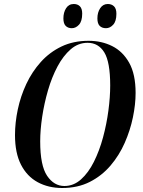

<svg xmlns="http://www.w3.org/2000/svg" viewBox="-20 -929 713 960"><path d="M291 11Q222 11 168.5 -18Q115 -47 85 -105.5Q55 -164 55 -253Q55 -316 69 -382Q83 -448 111.5 -509Q140 -570 184 -619Q228 -668 287.5 -696.5Q347 -725 423 -725Q488 -725 541 -698.5Q594 -672 626 -615Q658 -558 658 -464Q658 -407 644.5 -342Q631 -277 603.5 -214.5Q576 -152 532.5 -101Q489 -50 429 -19.5Q369 11 291 11ZM302 1Q348 1 385 -32Q422 -65 449.5 -120Q477 -175 495 -241.5Q513 -308 522 -376Q531 -444 531 -501Q531 -619 501.5 -667Q472 -715 418 -715Q371 -715 333.5 -682.5Q296 -650 267.5 -596.5Q239 -543 220 -477.5Q201 -412 191 -345.5Q181 -279 181 -222Q181 -101 215.5 -50Q250 1 302 1ZM510 -788Q490 -788 478.5 -799.5Q467 -811 467 -837Q467 -867 481 -888Q495 -909 519 -909Q538 -909 550 -897.5Q562 -886 562 -860Q562 -823 546 -805.5Q530 -788 510 -788ZM339 -788Q320 -788 308.5 -799.5Q297 -811 297 -837Q297 -867 310.5 -888Q324 -909 349 -909Q368 -909 379.5 -897.5Q391 -886 391 -861Q391 -823 375 -805.5Q359 -788 339 -788Z"/></svg>

Font: Noto Serif Display Condensed SemiBold
Style: Italic
Weight: 600
Width: 3
Italic angle: -12°
Designer: Monotype Design Team
Foundry: Monotype Imaging Inc.
Version: Version 2.009